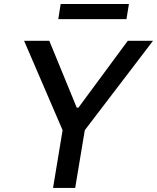

<svg xmlns="http://www.w3.org/2000/svg" viewBox="-20 -929 776 949"><path d="M617.2 -909.1H279.8L268.1 -834.5H605.1ZM99.1 -727.3 289.4 -285.5 242.2 0H351.6L399.1 -285.5L736.2 -727.3H611.5L367.5 -396.7H359.4L223.7 -727.3Z"/></svg>

Font: TID UI Medium
Style: Italic
Weight: 500
Italic angle: -9.39999°
Designer: The TID Project Authors
Foundry: Bakken & Bæck
Version: Version 1.001;hotconv 1.0.109;makeotfexe 2.5.65596